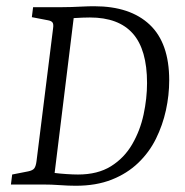

<svg xmlns="http://www.w3.org/2000/svg" viewBox="-20 -591 591 615"><path d="M223 4Q199 4 172 2Q145 0 117 0H15L19 -32L70 -42Q85 -45 90 -52Q95 -59 97 -75L150 -500Q152 -513 148.5 -518.5Q145 -524 134 -526L82 -536L86 -568H178Q192 -568 208.5 -568.5Q225 -569 244 -570Q263 -571 282 -571Q397 -571 459.5 -512Q522 -453 522 -334Q522 -286 511.5 -238Q501 -190 479.5 -146.5Q458 -103 422.5 -69Q387 -35 337.5 -15.5Q288 4 223 4ZM230 -32Q293 -32 335.5 -58.5Q378 -85 403.5 -129Q429 -173 440 -224.5Q451 -276 451 -325Q451 -432 405.5 -483.5Q360 -535 268 -535Q256 -535 244.5 -534.5Q233 -534 216 -533L155 -37Q170 -35 192 -33.5Q214 -32 230 -32Z"/></svg>

Font: Rasa Light
Style: Italic
Weight: 300
Italic angle: -7.10001°
Designer: Anna Giedrys (Yrsa+Rasa design), David Brezina (Yrsa art-direction, Rasa art-direction, design)
Foundry: Rosetta Type Foundry
Version: Version 2.004